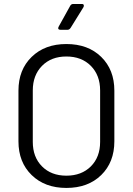

<svg xmlns="http://www.w3.org/2000/svg" viewBox="-20 -927 662 955"><path d="M310.1 7.8Q203.1 7.8 137.5 -56.2Q71.8 -120.1 71.8 -224.1V-476.1Q71.8 -580.1 137.5 -644Q203.1 -708 310.1 -708Q418 -708 483.4 -644Q548.8 -580.1 548.8 -476.1V-224.1Q548.8 -120.1 483.4 -56.2Q418 7.8 310.1 7.8ZM310.1 -53.2Q385.7 -53.2 431.9 -99.4Q478 -145.5 478 -221.2V-477.1Q478 -552.7 431.9 -599.4Q385.7 -646 310.1 -646Q234.9 -646 189 -599.4Q143.1 -552.7 143.1 -477.1V-221.2Q143.1 -145.5 189 -99.4Q234.9 -53.2 310.1 -53.2ZM315.9 -778.8H280.8Q272.5 -778.8 270.3 -783.4Q268.1 -788.1 272 -794.9L329.1 -897.9Q334 -907.2 344.2 -907.2H387.2Q397 -907.2 397 -898.9Q397 -895 395 -891.1L331.1 -788.1Q324.7 -778.8 315.9 -778.8Z"/></svg>

Font: Barlow
Style: Regular
Weight: 400
Designer: Jeremy Tribby
Foundry: Jeremy Tribby
Version: Version 1.101